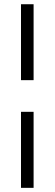

<svg xmlns="http://www.w3.org/2000/svg" viewBox="-20 -694 260 915"><path d="M140.1 -673.8V-312H80.1V-673.8ZM140.1 -161.1V201.2H80.1V-161.1Z"/></svg>

Font: Linux Libertine O
Style: Semibold
Weight: 700
Designer: Philipp H. Poll
Foundry: Philipp H. Poll
Version: Version 5.0.0